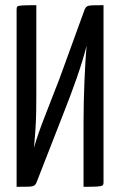

<svg xmlns="http://www.w3.org/2000/svg" viewBox="-20 -720 463 740"><path d="M44 0V-684Q44 -692 47 -695Q50 -698 65.5 -699Q81 -700 120 -700V-359Q120 -323 119.5 -292Q119 -261 117 -227.5Q115 -194 111 -151Q127 -206 152 -269.5Q177 -333 209 -416L305 -680Q309 -691 315 -695Q321 -699 335.5 -699.5Q350 -700 379 -700V-16Q379 -8 374.5 -5Q370 -2 354 -1Q338 0 302 0V-251Q302 -292 303 -331Q304 -370 305.5 -407Q307 -444 309 -478Q311 -512 314 -544Q299 -486 276 -420Q253 -354 220 -271L122 -20Q118 -9 112 -5Q106 -1 91 -0.5Q76 0 44 0Z"/></svg>

Font: Yanone Kaffeesatz
Style: Regular
Weight: 400
Designer: Yanone (Cyrillic: Daniel Pouzeot, Huerta Tipografica, and Cyreal)
Foundry: Yanone
Version: Version 2.003